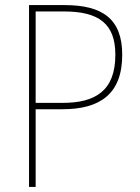

<svg xmlns="http://www.w3.org/2000/svg" viewBox="-20 -734 548 754"><path d="M234 -714H94V0H120V-305H225C373 -305 460 -365 460 -519C460 -660 382 -714 234 -714ZM231 -689C368 -689 433 -641 433 -519C433 -377 354 -330 226 -330H120V-689Z"/></svg>

Font: Noto Sans Arabic UI SmCn Th
Style: Regular
Weight: 100
Width: 4
Designer: Monotype Design Team, Nadine Chahine and Nizar Qandah
Foundry: Monotype Imaging Inc.
Version: Version 2.010